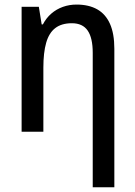

<svg xmlns="http://www.w3.org/2000/svg" viewBox="-20 -568 584 828"><path d="M310.1 -548.3Q362.8 -548.3 399.2 -527.8Q435.5 -507.3 454.3 -465.1Q473.1 -422.9 473.1 -357.4V239.7H379.9V-340.3Q379.9 -404.3 358.2 -436Q336.4 -467.8 290 -467.8Q245.6 -467.8 218.5 -447Q191.4 -426.3 179.2 -383.8Q167 -341.3 167 -276.4V0H73.2V-538.6H147.5L159.7 -462.9H165Q179.2 -490.2 201.2 -509.3Q223.1 -528.3 251 -538.3Q278.8 -548.3 310.1 -548.3Z"/></svg>

Font: Open Sans SemiCondensed Medium
Style: Regular
Weight: 500
Width: 4
Designer: Monotype Design Team
Foundry: Monotype Imaging Inc.
Version: Version 3.000